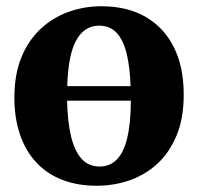

<svg xmlns="http://www.w3.org/2000/svg" viewBox="-20 -583 634 614"><path d="M289 11Q227.5 11 178.8 -8Q130 -27 96 -63.5Q62 -100 44 -152.5Q26 -205 26 -271Q26 -345 48.5 -399.8Q71 -454.5 110 -490.8Q149 -527 199 -545Q249 -563 304 -563Q387 -563 445.8 -529Q504.5 -495 536 -432Q567.5 -369 567.5 -280.5Q567.5 -205 544.8 -150Q522 -95 483 -59.2Q444 -23.5 394 -6.2Q344 11 289 11ZM299 -50.5Q331.5 -50.5 353.5 -72.8Q375.5 -95 386.8 -141.5Q398 -188 398.5 -261H194.5Q196 -194 207.2 -147Q218.5 -100 240.8 -75.2Q263 -50.5 299 -50.5ZM195 -307.5H397.5Q395.5 -369.5 384.8 -412.5Q374 -455.5 352.8 -478.2Q331.5 -501 297 -501Q250 -501 224 -454.5Q198 -408 195 -307.5Z"/></svg>

Font: Merriweather 36pt ExtraBold
Style: Regular
Weight: 800
Designer: Eben Sorkin
Foundry: Eben Sorkin
Version: Version 2.100